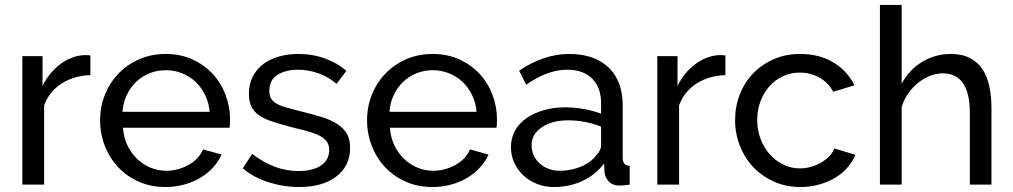

<svg xmlns="http://www.w3.org/2000/svg" viewBox="-20 -750 4114 780"><path d="M70.8 0V-522H152.8V-400.9Q179.7 -455.1 223.9 -488.5Q268.1 -522 317.9 -525.9Q327.6 -525.9 334.7 -525.9Q341.8 -525.9 347.2 -524.9V-444.8Q281.2 -442.9 230.7 -410.9Q180.2 -378.9 159.2 -321.8V0Z M386.7 -261.2Q386.7 -316.4 406.2 -365.2Q425.8 -414.1 461.2 -450.9Q496.6 -487.8 545.7 -509.3Q594.7 -530.8 653.8 -530.8Q712.9 -530.8 761.2 -508.8Q809.6 -486.8 843.5 -450.4Q877.4 -414.1 896 -365.5Q914.6 -316.9 914.6 -265.1Q914.6 -253.9 914.1 -244.9Q913.6 -235.8 912.6 -231H479.5Q482.4 -191.9 497.6 -159.9Q512.7 -127.9 536.6 -105Q560.5 -82 591.1 -69.1Q621.6 -56.2 655.8 -56.2Q679.7 -56.2 702.6 -62.5Q725.6 -68.8 745.6 -79.8Q765.6 -90.8 781 -106.9Q796.4 -123 804.7 -143.1L880.4 -122.1Q867.2 -93.3 845 -69.1Q822.8 -44.9 793.2 -27.3Q763.7 -9.8 727.5 0Q691.4 9.8 652.3 9.8Q593.3 9.8 544.4 -11.7Q495.6 -33.2 460.7 -70.1Q425.8 -106.9 406.2 -156.5Q386.7 -206.1 386.7 -261.2ZM477.5 -295.9H831.5Q828.6 -333 813 -364.5Q797.4 -396 773.9 -418Q750.5 -439.9 719.5 -452.4Q688.5 -464.8 653.8 -464.8Q618.7 -464.8 587.6 -452.4Q556.6 -439.9 533.2 -417.5Q509.8 -395 495.1 -364Q480.5 -333 477.5 -295.9Z M966.3 -65.9 1004.4 -125Q1050.3 -89.8 1096.4 -72.5Q1142.6 -55.2 1193.4 -55.2Q1250.5 -55.2 1283.9 -77.6Q1317.4 -100.1 1317.4 -141.1Q1317.4 -160.2 1308.3 -173.6Q1299.3 -187 1281.2 -197Q1263.2 -207 1235.4 -215.1Q1207.5 -223.1 1170.4 -231.9Q1123.5 -244.1 1089.4 -255.1Q1055.2 -266.1 1033.2 -281Q1011.2 -295.9 1001.2 -316.9Q991.2 -337.9 991.2 -369.1Q991.2 -408.2 1006.8 -438.7Q1022.5 -469.2 1049.3 -489.5Q1076.2 -509.8 1112.8 -520.3Q1149.4 -530.8 1191.4 -530.8Q1250.5 -530.8 1301.5 -512Q1352.5 -493.2 1387.2 -461.9L1347.2 -409.2Q1314 -438 1273.2 -452.4Q1232.4 -466.8 1189.5 -466.8Q1141.6 -466.8 1107.9 -446.3Q1074.2 -425.8 1074.2 -380.9Q1074.2 -362.8 1080.8 -350.8Q1087.4 -338.9 1102.3 -329.8Q1117.2 -320.8 1140.9 -314Q1164.6 -307.1 1197.3 -298.8Q1249 -286.6 1287.6 -274.4Q1326.2 -262.2 1351.8 -245.1Q1377.4 -228 1389.9 -205.1Q1402.3 -182.1 1402.3 -148.9Q1402.3 -75.7 1346.4 -33Q1290.5 9.8 1195.3 9.8Q1132.3 9.8 1071.3 -9.5Q1010.3 -28.8 966.3 -65.9Z M1471.2 -261.2Q1471.2 -316.4 1490.7 -365.2Q1510.3 -414.1 1545.7 -450.9Q1581.1 -487.8 1630.1 -509.3Q1679.2 -530.8 1738.3 -530.8Q1797.4 -530.8 1845.7 -508.8Q1894 -486.8 1928 -450.4Q1961.9 -414.1 1980.5 -365.5Q1999 -316.9 1999 -265.1Q1999 -253.9 1998.5 -244.9Q1998 -235.8 1997.1 -231H1564Q1566.9 -191.9 1582 -159.9Q1597.2 -127.9 1621.1 -105Q1645 -82 1675.5 -69.1Q1706.1 -56.2 1740.2 -56.2Q1764.2 -56.2 1787.1 -62.5Q1810.1 -68.8 1830.1 -79.8Q1850.1 -90.8 1865.5 -106.9Q1880.9 -123 1889.2 -143.1L1964.8 -122.1Q1951.7 -93.3 1929.4 -69.1Q1907.2 -44.9 1877.7 -27.3Q1848.1 -9.8 1812 0Q1775.9 9.8 1736.8 9.8Q1677.7 9.8 1628.9 -11.7Q1580.1 -33.2 1545.2 -70.1Q1510.3 -106.9 1490.7 -156.5Q1471.2 -206.1 1471.2 -261.2ZM1562 -295.9H1916Q1913.1 -333 1897.5 -364.5Q1881.8 -396 1858.4 -418Q1835 -439.9 1804 -452.4Q1772.9 -464.8 1738.3 -464.8Q1703.1 -464.8 1672.1 -452.4Q1641.1 -439.9 1617.7 -417.5Q1594.2 -395 1579.6 -364Q1564.9 -333 1562 -295.9Z M2055.7 -152.8Q2055.7 -189 2071.8 -218.5Q2087.9 -248 2117.4 -269Q2147 -290 2187.5 -302Q2228 -314 2275.9 -314Q2314 -314 2353 -306.9Q2392.1 -299.8 2421.9 -288.1V-330.1Q2421.9 -394 2386 -430.4Q2350.1 -466.8 2283.7 -466.8Q2204.6 -466.8 2117.7 -405.8L2088.9 -462.9Q2189.9 -530.8 2292 -530.8Q2395 -530.8 2452.4 -475.8Q2509.8 -420.9 2509.8 -320.8V-107.9Q2509.8 -77.1 2538.1 -76.2V0Q2523.9 2 2514.9 2.9Q2505.9 3.9 2496.1 3.9Q2470.2 3.9 2454.6 -11.5Q2439 -26.9 2436 -48.8L2434.1 -85.9Q2398.9 -39.1 2345.5 -14.6Q2292 9.8 2231 9.8Q2193.8 9.8 2161.9 -2.7Q2129.9 -15.1 2106.4 -37.1Q2083 -59.1 2069.3 -88.6Q2055.7 -118.2 2055.7 -152.8ZM2139.6 -160.2Q2139.6 -138.2 2148.2 -119.1Q2156.7 -100.1 2172.4 -85.9Q2188 -71.8 2209 -64Q2230 -56.2 2253.9 -56.2Q2300.8 -56.2 2341.3 -73.5Q2381.8 -90.8 2402.8 -120.1Q2421.9 -139.2 2421.9 -159.2V-235.8Q2357.9 -260.7 2289.1 -261.2Q2223.1 -261.2 2181.4 -233.2Q2139.6 -205.1 2139.6 -160.2Z M2650.4 0V-522H2732.4V-400.9Q2759.3 -455.1 2803.5 -488.5Q2847.7 -522 2897.5 -525.9Q2907.2 -525.9 2914.3 -525.9Q2921.4 -525.9 2926.8 -524.9V-444.8Q2860.8 -442.9 2810.3 -410.9Q2759.8 -378.9 2738.8 -321.8V0Z M2966.3 -262.2Q2966.3 -317.4 2985.4 -366.2Q3004.4 -415 3039.3 -451.4Q3074.2 -487.8 3122.8 -509.3Q3171.4 -530.8 3231 -530.8Q3309.1 -530.8 3365.7 -496.3Q3422.4 -461.9 3451.2 -403.8L3365.2 -377Q3345.2 -414.1 3309.1 -434.6Q3272.9 -455.1 3229 -455.1Q3192.9 -455.1 3161.1 -440.4Q3129.4 -425.8 3106.2 -399.9Q3083 -374 3069.6 -339.1Q3056.2 -304.2 3056.2 -262.2Q3056.2 -221.2 3070.1 -185.1Q3084 -148.9 3107.7 -122.6Q3131.3 -96.2 3162.8 -81.1Q3194.3 -65.9 3230 -65.9Q3252.9 -65.9 3275.6 -72.5Q3298.3 -79.1 3316.7 -90.1Q3335 -101.1 3349.1 -115.5Q3363.3 -129.9 3369.1 -147L3455.1 -121.1Q3442.9 -92.3 3421.6 -68.1Q3400.4 -43.9 3371.3 -26.9Q3342.3 -9.8 3306.6 0Q3271 9.8 3231.9 9.8Q3172.9 9.8 3124 -12.2Q3075.2 -34.2 3040.3 -71Q3005.4 -107.9 2985.8 -157.5Q2966.3 -207 2966.3 -262.2Z M3554.7 0V-730H3643.1V-410.2Q3673.8 -467.3 3726.8 -499Q3779.8 -530.8 3842.8 -530.8Q3888.7 -530.8 3920.9 -513.9Q3953.1 -497.1 3971.9 -468Q3990.7 -439 3999.3 -398.4Q4007.8 -357.9 4007.8 -312V0H3919.9V-292Q3919.9 -373 3891.8 -412.6Q3863.8 -452.1 3810.1 -452.1Q3784.2 -452.1 3758.1 -441.7Q3731.9 -431.2 3709.5 -413.1Q3687 -395 3669.4 -370.1Q3651.9 -345.2 3643.1 -314.9V0Z"/></svg>

Font: Raleway Medium
Style: Regular
Weight: 500
Designer: Matt McInerney, Pablo Impallari, Rodrigo Fuenzalida
Foundry: Matt McInerney, Pablo Impallari, Rodrigo Fuenzalida
Version: Version 3.000g; ttfautohint (v1.5) -l 8 -r 28 -G 28 -x 14 -D